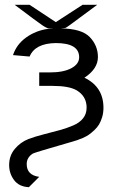

<svg xmlns="http://www.w3.org/2000/svg" viewBox="-20 -573 475 798"><path d="M18 113Q18 74 41.5 46Q65 18 98 5Q124 -5 163 -15Q202 -25 229.5 -32.5Q257 -40 284 -51.5Q311 -63 325.5 -81.5Q340 -100 340 -126Q340 -173 298 -198Q266 -216 199 -216H143V-272H187Q244 -272 276.5 -289.5Q309 -307 309 -335Q309 -394 212 -394Q126 -393 103 -338L34 -344Q49 -389 89 -417.5Q129 -446 179 -453L203 -455H183Q175 -455 154.5 -469Q134 -483 41 -553H103L212 -481L323 -553H384L269 -468Q255 -458 252 -457Q249 -456 232 -455Q320 -454 353.5 -418.5Q387 -383 387 -336Q387 -287 331 -250Q410 -212 410 -125Q410 -104 404.5 -86Q399 -68 391.5 -55.5Q384 -43 371.5 -31.5Q359 -20 349 -13Q339 -6 324 0.5Q309 7 301 9.5Q293 12 280 16Q267 20 266 20Q127 60 117 65Q91 81 91 109Q91 155 143 162L100 205Q59 203 38.5 175.5Q18 148 18 113Z"/></svg>

Font: CMU Sans Serif
Style: Medium
Weight: 500
Version: Version 0.7.0